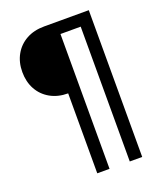

<svg xmlns="http://www.w3.org/2000/svg" viewBox="-159 -807 919 1088"><g transform="rotate(-20 300.5 -262.5)"><path d="M237 180V-302Q176 -302 130 -328Q84 -354 59 -399.5Q34 -445 34 -504Q34 -563 59.5 -608.5Q85 -654 131 -679.5Q177 -705 239 -705H508V180H433V-633H311V180Z"/></g></svg>

Font: Nunito Sans 10pt Medium
Style: Regular
Weight: 500
Designer: Vernon Adams
Foundry: Vernon Adams
Version: Version 3.101;gftools[0.9.27]